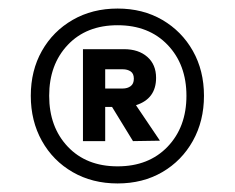

<svg xmlns="http://www.w3.org/2000/svg" viewBox="-20 -726 549 449"><path d="M52 -502Q52 -561 78 -607Q104 -653 150 -679.5Q196 -706 255 -706Q314 -706 359.5 -679.5Q405 -653 431 -607Q457 -561 457 -502Q457 -443 431 -396.5Q405 -350 359.5 -323.5Q314 -297 255 -297Q196 -297 150 -323.5Q104 -350 78 -396.5Q52 -443 52 -502ZM95 -502Q95 -429 138.5 -383Q182 -337 255 -337Q328 -337 372 -383Q416 -429 416 -502Q416 -575 372 -621Q328 -667 255 -667Q182 -667 138.5 -621Q95 -575 95 -502ZM291 -396 242 -476H226V-396H174V-611H270Q304 -611 324.5 -593Q345 -575 345 -544Q345 -495 298 -480L354 -397ZM267 -564H226V-519H267Q278 -519 285.5 -524.5Q293 -530 293 -542Q293 -554 285.5 -559Q278 -564 267 -564Z"/></svg>

Font: Poppins
Style: Regular
Weight: 400
Designer: Ninad Kale (Devanagari), Jonny Pinhorn (Latin)
Version: Version 5.002